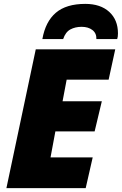

<svg xmlns="http://www.w3.org/2000/svg" viewBox="-20 -968 627 988"><path d="M164 -714H573L539 -558H323L302 -447H504L467 -292H265L240 -158H457L421 0H13ZM419 -948Q497 -948 542 -907Q587 -866 587 -796Q587 -777 583 -767H476Q477 -797 455.5 -813.5Q434 -830 400 -830Q367 -830 342 -816.5Q317 -803 305 -767H198Q214 -857 267.5 -902.5Q321 -948 419 -948Z"/></svg>

Font: Noto Sans Display Black
Style: Italic
Weight: 900
Italic angle: -12°
Designer: Monotype Design team
Foundry: Monotype Imaging Inc.
Version: Version 1.000